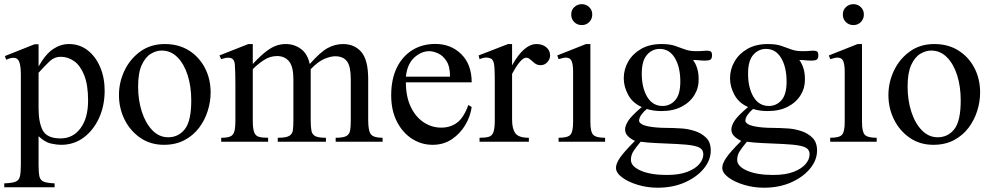

<svg xmlns="http://www.w3.org/2000/svg" viewBox="-26 -668 4675 905"><path d="M-5.9 214.8V196.3Q30.8 194.8 47.1 188.5Q63.5 182.1 67.9 163.3Q72.3 144.5 72.3 107.4V-315.9Q72.3 -356 64.7 -376.2Q57.1 -396.5 35.2 -395.5Q22 -395 2.9 -386.7L-2.9 -403.8L137.2 -459.5H155.8V-355Q189 -413.1 224.4 -436.8Q259.8 -460.4 299.3 -460.4Q348.6 -460.4 386.5 -431.4Q424.3 -402.3 445.8 -352.5Q467.3 -302.7 467.3 -240.7Q467.3 -170.4 441.2 -112.5Q415 -54.7 368.9 -20Q322.8 14.6 261.7 14.6Q241.2 14.6 213.6 8.5Q186 2.4 155.8 -25.9V109.4Q155.8 144.5 159.7 162.8Q163.6 181.2 179.4 188Q195.3 194.8 231.4 196.3V214.8ZM259.8 -15.6Q317.9 -15.6 353.5 -63.5Q389.2 -111.3 389.2 -194.3Q389.2 -267.1 371.3 -312.5Q353.5 -357.9 324.2 -379.2Q294.9 -400.4 259.8 -400.4Q230.5 -400.4 208.3 -379.4Q186 -358.4 155.8 -325.2V-157.7Q155.8 -89.8 176 -52.7Q196.3 -15.6 259.8 -15.6Z M746.6 14.6Q683.6 14.6 635.7 -18.1Q587.9 -50.8 561.3 -104.2Q534.7 -157.7 534.7 -219.7Q534.7 -280.3 560.8 -335.2Q586.9 -390.1 635.5 -425.3Q684.1 -460.4 751 -460.4Q815.9 -460.4 864.3 -430.2Q912.6 -399.9 939.7 -348.1Q966.8 -296.4 966.8 -231.9Q966.8 -189 953.1 -145.3Q939.5 -101.6 912.1 -65.4Q884.8 -29.3 843.3 -7.3Q801.8 14.6 746.6 14.6ZM766.6 -21Q815.9 -21 845.7 -59.8Q875.5 -98.6 875.5 -194.3Q875.5 -260.7 858.4 -314Q841.3 -367.2 810.1 -398.4Q778.8 -429.7 735.8 -429.7Q710.4 -429.7 684.8 -414.3Q659.2 -398.9 642.1 -361.8Q625 -324.7 625 -259.8Q625 -195.8 642.6 -141.4Q660.2 -86.9 692.1 -54Q724.1 -21 766.6 -21Z M1016.6 0V-18.6Q1044.9 -18.6 1059.3 -24.7Q1073.7 -30.8 1078.6 -48.6Q1083.5 -66.4 1083.5 -101.1V-272.5Q1083.5 -333.5 1080.8 -365Q1078.1 -396.5 1049.8 -396Q1035.6 -396 1016.6 -389.2L1008.3 -406.7L1144.5 -460.4H1165.5V-366.2Q1201.7 -405.3 1228.3 -425.5Q1254.9 -445.8 1276.9 -453.1Q1298.8 -460.4 1320.8 -460.4Q1360.8 -460.4 1392.1 -437.7Q1423.3 -415 1434.1 -366.2Q1483.9 -422.9 1518.8 -441.7Q1553.7 -460.4 1590.8 -460.4Q1645 -460.4 1677.2 -422.9Q1709.5 -385.3 1709.5 -294.9V-101.1Q1709.5 -49.8 1722.9 -34.2Q1736.3 -18.6 1777.3 -18.6V0H1556.2V-18.6Q1591.3 -18.6 1606.2 -26.6Q1621.1 -34.7 1624.3 -53Q1627.4 -71.3 1627.4 -101.1V-294.9Q1627.4 -355 1609.6 -378.9Q1591.8 -402.8 1553.7 -402.8Q1532.7 -402.8 1502.9 -390.4Q1473.1 -377.9 1438.5 -341.8V-101.1Q1438.5 -69.3 1442.1 -51.3Q1445.8 -33.2 1460.9 -25.9Q1476.1 -18.6 1510.3 -18.6V0H1283.2V-18.6Q1321.8 -18.6 1336.9 -27.3Q1352.1 -36.1 1354.5 -54.4Q1356.9 -72.8 1356.9 -101.1V-294.9Q1356.9 -354.5 1336.2 -379.2Q1315.4 -403.8 1280.3 -403.8Q1245.6 -403.8 1215.8 -383.5Q1186 -363.3 1165.5 -341.8V-101.1Q1165.5 -63.5 1171.6 -45.9Q1177.7 -28.3 1193.4 -23.4Q1209 -18.6 1237.8 -18.6V0Z M2181.6 -173.3 2197.3 -163.6Q2191.4 -119.6 2167.2 -78.9Q2143.1 -38.1 2103.8 -11.7Q2064.5 14.6 2013.2 14.6Q1960.4 14.6 1916 -13.9Q1871.6 -42.5 1844.7 -95Q1817.9 -147.5 1817.9 -218.8Q1817.9 -294.9 1844.5 -349.1Q1871.1 -403.3 1918 -432.1Q1964.8 -460.9 2025.4 -460.9Q2099.6 -460.9 2148.4 -412.6Q2197.3 -364.3 2197.3 -279.8H1887.2Q1887.2 -212.9 1909.7 -165.3Q1932.1 -117.7 1969.5 -92.5Q2006.8 -67.4 2050.3 -66.4Q2093.8 -65.4 2126.5 -88.4Q2159.2 -111.3 2181.6 -173.3ZM1887.2 -306.6H2095.2Q2095.2 -356 2077.6 -381.8Q2060.1 -407.7 2037.1 -417.2Q2014.2 -426.8 1998 -426.8Q1959 -426.8 1926 -396Q1893.1 -365.2 1887.2 -306.6Z M2503.4 -460.4Q2530.8 -460.4 2548.8 -445.3Q2566.9 -430.2 2566.9 -406.7Q2566.9 -389.2 2554 -375Q2541 -360.8 2522.5 -360.8Q2506.3 -360.8 2494.9 -369.6Q2483.4 -378.4 2473.9 -387.2Q2464.4 -396 2453.6 -396Q2440.9 -396 2423.6 -375.5Q2406.2 -355 2387.7 -319.3V-104Q2387.7 -61 2403.3 -39.8Q2418.9 -18.6 2466.8 -18.6V0H2234.4V-18.6Q2262.2 -18.6 2277.8 -23.2Q2293.5 -27.8 2299.8 -45.4Q2306.2 -63 2306.2 -101.1V-274.4Q2306.2 -321.8 2304.9 -344.2Q2303.7 -366.7 2300.5 -375.2Q2297.4 -383.8 2292 -389.6Q2280.8 -396 2267.8 -396.7Q2254.9 -397.5 2234.4 -389.2L2230 -406.7L2368.7 -460.4H2387.7V-359.9Q2443.4 -460.4 2503.4 -460.4Z M2826.2 0H2606.9V-18.6Q2649.4 -18.6 2662.4 -32.5Q2675.3 -46.4 2675.3 -92.3V-331.1Q2675.3 -363.3 2668.5 -379.9Q2661.6 -396.5 2641.6 -396.5Q2635.3 -396.5 2626.7 -394.5Q2618.2 -392.6 2606.9 -389.2L2600.6 -406.7L2736.3 -460.4H2756.8V-92.3Q2756.8 -46.4 2770.3 -32.5Q2783.7 -18.6 2826.2 -18.6ZM2716.3 -549.8Q2695.3 -549.8 2680.9 -563.7Q2666.5 -577.6 2666.5 -599.6Q2666.5 -621.6 2681.4 -635Q2696.3 -648.4 2716.3 -648.4Q2736.8 -648.4 2751.2 -634.5Q2765.6 -620.6 2765.6 -599.6Q2765.6 -579.1 2751.7 -564.5Q2737.8 -549.8 2716.3 -549.8Z M3073.7 216.8Q3024.9 216.8 2979.7 203.1Q2934.6 189.5 2906 168Q2877.4 146.5 2877.4 123Q2877.4 103.5 2896 75.9Q2914.6 48.3 2966.8 -3.9Q2944.3 -14.6 2932.4 -27.6Q2920.4 -40.5 2920.4 -57.6Q2920.4 -74.7 2934.6 -97.7Q2948.7 -120.6 2999 -163.6Q2956.1 -182.1 2935.1 -220.7Q2914.1 -259.3 2914.1 -299.3Q2914.1 -341.3 2935.3 -378.2Q2956.5 -415 2996.3 -437.7Q3036.1 -460.4 3091.8 -460.4Q3130.4 -460.4 3155 -452.1Q3179.7 -443.8 3201.9 -435.3Q3224.1 -426.8 3254.9 -426.8Q3277.8 -426.8 3286.6 -428Q3295.4 -429.2 3305.7 -429.2Q3316.9 -429.2 3323.5 -425.8Q3330.1 -422.4 3330.1 -407.7Q3330.1 -391.1 3322.3 -386.7Q3314.5 -382.3 3297.9 -382.3Q3283.7 -382.3 3269.3 -383.8Q3254.9 -385.3 3240.7 -385.3Q3267.1 -349.1 3267.1 -295.4Q3268.1 -254.9 3247.3 -220.5Q3226.6 -186 3187 -165.3Q3147.5 -144.5 3091.3 -144.5Q3074.7 -144.5 3057.4 -146.7Q3040 -148.9 3022.9 -154.3Q3009.3 -144 2997.8 -128.2Q2986.3 -112.3 2986.3 -98.6Q2986.3 -90.3 2999.8 -82.3Q3013.2 -74.2 3048.3 -69.3Q3083.5 -64.5 3148.9 -64.5Q3162.1 -64.5 3190.4 -62.3Q3218.8 -60.1 3249.5 -50.3Q3280.3 -40.5 3302.2 -19Q3324.2 2.4 3324.2 41.5Q3324.2 86.4 3291.5 126.5Q3258.8 166.5 3202.1 191.7Q3145.5 216.8 3073.7 216.8ZM3116.7 156.7Q3175.3 156.7 3213.4 142.1Q3251.5 127.4 3270.3 105.2Q3289.1 83 3289.1 59.6Q3289.1 43.5 3279.1 33.7Q3269 23.9 3242.2 18.6Q3215.3 13.2 3163.6 10.7Q3108.9 8.3 3066.2 6.3Q3023.4 4.4 2993.7 0Q2972.7 24.9 2960.2 43.9Q2947.8 63 2947.8 85.4Q2947.8 116.2 2994.6 136.5Q3041.5 156.7 3116.7 156.7ZM3097.2 -168.5Q3132.3 -168.5 3156.5 -195.6Q3180.7 -222.7 3180.7 -283.2Q3180.7 -351.6 3155 -394.5Q3129.4 -437.5 3083.5 -437.5Q3048.3 -437.5 3023.7 -409.7Q2999 -381.8 2999 -320.8Q2999 -254.4 3024.7 -211.4Q3050.3 -168.5 3097.2 -168.5Z M3574.7 216.8Q3525.9 216.8 3480.7 203.1Q3435.5 189.5 3407 168Q3378.4 146.5 3378.4 123Q3378.4 103.5 3397 75.9Q3415.5 48.3 3467.8 -3.9Q3445.3 -14.6 3433.3 -27.6Q3421.4 -40.5 3421.4 -57.6Q3421.4 -74.7 3435.5 -97.7Q3449.7 -120.6 3500 -163.6Q3457 -182.1 3436 -220.7Q3415 -259.3 3415 -299.3Q3415 -341.3 3436.3 -378.2Q3457.5 -415 3497.3 -437.7Q3537.1 -460.4 3592.8 -460.4Q3631.3 -460.4 3656 -452.1Q3680.7 -443.8 3702.9 -435.3Q3725.1 -426.8 3755.9 -426.8Q3778.8 -426.8 3787.6 -428Q3796.4 -429.2 3806.6 -429.2Q3817.9 -429.2 3824.5 -425.8Q3831.1 -422.4 3831.1 -407.7Q3831.1 -391.1 3823.2 -386.7Q3815.4 -382.3 3798.8 -382.3Q3784.7 -382.3 3770.3 -383.8Q3755.9 -385.3 3741.7 -385.3Q3768.1 -349.1 3768.1 -295.4Q3769 -254.9 3748.3 -220.5Q3727.5 -186 3688 -165.3Q3648.4 -144.5 3592.3 -144.5Q3575.7 -144.5 3558.3 -146.7Q3541 -148.9 3523.9 -154.3Q3510.3 -144 3498.8 -128.2Q3487.3 -112.3 3487.3 -98.6Q3487.3 -90.3 3500.7 -82.3Q3514.2 -74.2 3549.3 -69.3Q3584.5 -64.5 3649.9 -64.5Q3663.1 -64.5 3691.4 -62.3Q3719.7 -60.1 3750.5 -50.3Q3781.2 -40.5 3803.2 -19Q3825.2 2.4 3825.2 41.5Q3825.2 86.4 3792.5 126.5Q3759.8 166.5 3703.1 191.7Q3646.5 216.8 3574.7 216.8ZM3617.7 156.7Q3676.3 156.7 3714.4 142.1Q3752.4 127.4 3771.2 105.2Q3790 83 3790 59.6Q3790 43.5 3780 33.7Q3770 23.9 3743.2 18.6Q3716.3 13.2 3664.6 10.7Q3609.9 8.3 3567.1 6.3Q3524.4 4.4 3494.6 0Q3473.6 24.9 3461.2 43.9Q3448.7 63 3448.7 85.4Q3448.7 116.2 3495.6 136.5Q3542.5 156.7 3617.7 156.7ZM3598.1 -168.5Q3633.3 -168.5 3657.5 -195.6Q3681.6 -222.7 3681.6 -283.2Q3681.6 -351.6 3656 -394.5Q3630.4 -437.5 3584.5 -437.5Q3549.3 -437.5 3524.7 -409.7Q3500 -381.8 3500 -320.8Q3500 -254.4 3525.6 -211.4Q3551.3 -168.5 3598.1 -168.5Z M4106.4 0H3887.2V-18.6Q3929.7 -18.6 3942.6 -32.5Q3955.6 -46.4 3955.6 -92.3V-331.1Q3955.6 -363.3 3948.7 -379.9Q3941.9 -396.5 3921.9 -396.5Q3915.5 -396.5 3907 -394.5Q3898.4 -392.6 3887.2 -389.2L3880.9 -406.7L4016.6 -460.4H4037.1V-92.3Q4037.1 -46.4 4050.5 -32.5Q4064 -18.6 4106.4 -18.6ZM3996.6 -549.8Q3975.6 -549.8 3961.2 -563.7Q3946.8 -577.6 3946.8 -599.6Q3946.8 -621.6 3961.7 -635Q3976.6 -648.4 3996.6 -648.4Q4017.1 -648.4 4031.5 -634.5Q4045.9 -620.6 4045.9 -599.6Q4045.9 -579.1 4032 -564.5Q4018.1 -549.8 3996.6 -549.8Z M4373.5 14.6Q4310.5 14.6 4262.7 -18.1Q4214.8 -50.8 4188.2 -104.2Q4161.6 -157.7 4161.6 -219.7Q4161.6 -280.3 4187.7 -335.2Q4213.9 -390.1 4262.5 -425.3Q4311 -460.4 4377.9 -460.4Q4442.9 -460.4 4491.2 -430.2Q4539.6 -399.9 4566.7 -348.1Q4593.8 -296.4 4593.8 -231.9Q4593.8 -189 4580.1 -145.3Q4566.4 -101.6 4539.1 -65.4Q4511.7 -29.3 4470.2 -7.3Q4428.7 14.6 4373.5 14.6ZM4393.6 -21Q4442.9 -21 4472.7 -59.8Q4502.4 -98.6 4502.4 -194.3Q4502.4 -260.7 4485.4 -314Q4468.3 -367.2 4437 -398.4Q4405.8 -429.7 4362.8 -429.7Q4337.4 -429.7 4311.8 -414.3Q4286.1 -398.9 4269 -361.8Q4252 -324.7 4252 -259.8Q4252 -195.8 4269.5 -141.4Q4287.1 -86.9 4319.1 -54Q4351.1 -21 4393.6 -21Z"/></svg>

Font: Awami Nastaliq
Style: Regular
Weight: 400
Designer: Peter Martin, SIL International
Foundry: SIL International
Version: Version 3.100